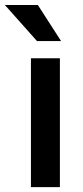

<svg xmlns="http://www.w3.org/2000/svg" viewBox="-57 -767 340 787"><path d="M188.5 0H69.8V-528.3H188.5ZM193.4 -598.6H94.7L-37.1 -746.6H98.1Z"/></svg>

Font: RobotoDraft Medium
Style: Regular
Weight: 500
Version: Version 2.001152; 2014